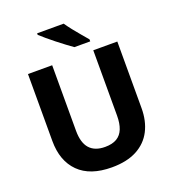

<svg xmlns="http://www.w3.org/2000/svg" viewBox="-164 -1058 1078 1194"><g transform="rotate(-20 374.5 -461.5)"><path d="M669.7 -273.6Q669.7 -188.8 637 -124.9Q604.3 -61 538 -25.5Q471.8 10 371.4 10Q228.3 10 153.4 -64.5Q78.5 -139 78.5 -271.5V-714H238.6V-280.7Q238.6 -201.1 273 -162.5Q307.4 -123.9 375.1 -123.9Q423.2 -123.9 453 -141.7Q482.7 -159.5 496.6 -194.6Q510.6 -229.7 510.6 -281.7V-714H669.7ZM394.2 -932.5Q409.3 -910.5 430.5 -883.4Q451.7 -856.2 473.9 -830.6Q496.1 -804.9 511.8 -785.9V-772.5H407Q388 -785.9 361.9 -805.4Q335.8 -824.9 308.6 -846.4Q281.4 -867.9 257.5 -888.2Q233.5 -908.5 218.5 -922.5V-932.5Z"/></g></svg>

Font: Noto Sans Oriya
Style: Regular
Weight: 400
Designer: Amélie Bonet and Sol Matas
Foundry: Google LLC
Version: Version 2.006